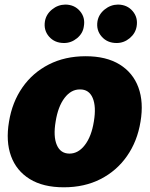

<svg xmlns="http://www.w3.org/2000/svg" viewBox="-20 -794 642 824"><path d="M253.9 9.8Q165 9.8 107.7 -25.6Q50.3 -61 27.3 -124.3Q4.4 -187.5 18.6 -271.5Q32.2 -355.5 76.2 -418.7Q120.1 -481.9 189.5 -517.3Q258.8 -552.7 347.7 -552.7Q436 -552.7 493.4 -517.3Q550.8 -481.9 574 -418.7Q597.2 -355.5 583 -271.5Q569.3 -187.5 525.1 -124.3Q481 -61 411.9 -25.6Q342.8 9.8 253.9 9.8ZM278.3 -134.8Q315.9 -134.8 344.2 -171.6Q372.6 -208.5 382.8 -272.5Q393.6 -336.9 377.7 -373.8Q361.8 -410.6 323.2 -410.2Q285.2 -410.6 257.1 -373.8Q229 -336.9 218.8 -272.5Q208 -208.5 223.9 -171.6Q239.7 -134.8 278.3 -134.8ZM254.9 -609.4Q214.4 -609.4 190.4 -637Q166.5 -664.6 172.9 -703.1Q178.2 -732.9 203.4 -753.4Q228.5 -773.9 260.7 -774.4Q299.8 -773.9 323.2 -746.3Q346.7 -718.8 339.8 -680.7Q335.9 -650.9 310.8 -630.1Q285.6 -609.4 254.9 -609.4ZM480.5 -609.4Q440.4 -609.4 416.3 -637Q392.1 -664.6 398.4 -703.1Q403.8 -732.9 429.2 -753.4Q454.6 -773.9 486.3 -774.4Q525.9 -773.9 549.3 -746.3Q572.8 -718.8 566.4 -680.7Q561.5 -650.9 536.6 -630.1Q511.7 -609.4 480.5 -609.4Z"/></svg>

Font: Inter Tight Black
Style: Italic
Weight: 900
Italic angle: -9.39999°
Designer: Rasmus Andersson
Foundry: rsms
Version: Version 3.004; ttfautohint (v1.8.4.7-5d5b)